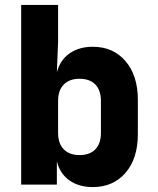

<svg xmlns="http://www.w3.org/2000/svg" viewBox="-20 -750 640 780"><path d="M357 10Q300 10 261.5 -17.5Q223 -45 211 -95V0H66V-730H216V-580L211 -456Q224 -506 262.5 -533Q301 -560 357 -560Q440 -560 490 -501.5Q540 -443 540 -345V-205Q540 -106 490 -48Q440 10 357 10ZM303 -120Q345 -120 367.5 -143.5Q390 -167 390 -210V-340Q390 -383 367.5 -406.5Q345 -430 303 -430Q262 -430 239 -406.5Q216 -383 216 -340V-210Q216 -167 239 -143.5Q262 -120 303 -120Z"/></svg>

Font: NKDuy Mono ExtraBold
Style: Regular
Weight: 800
Monospace: yes
Designer: NKDuy
Foundry: NKDuy
Version: Version 2.251; ttfautohint (v1.8.4.7-5d5b)